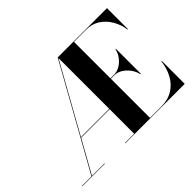

<svg xmlns="http://www.w3.org/2000/svg" viewBox="-140 -1038 1327 1327"><g transform="rotate(-45 523.0 -375.0)"><path d="M15 -3.5H108L524.5 -750H1006V-545H1002Q994.5 -598.5 968 -644.5Q941.5 -690.5 898.8 -718.5Q856 -746.5 800 -746.5H680V-390H715Q743.5 -390 771 -405.5Q798.5 -421 819 -447.8Q839.5 -474.5 847 -508H851V-263H847Q839.5 -296.5 819 -324.5Q798.5 -352.5 771 -369.2Q743.5 -386 715 -386H680V-3.5H790Q856 -3.5 903 -32.5Q950 -61.5 977.2 -111.5Q1004.5 -161.5 1012 -225H1016V0H435V-3.5H525V-243H246.5L113 -3.5H235V0H15ZM248.5 -247H525V-742.5Z"/></g></svg>

Font: Bodoni* 48pt
Style: Bold
Weight: 700
Version: Version 2.3